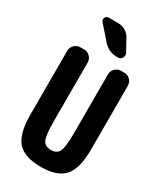

<svg xmlns="http://www.w3.org/2000/svg" viewBox="-239 -1057 977 1152"><g transform="rotate(30 250.0 -480.5)"><path d="M403.3 -730.5Q426.8 -730.5 443.4 -713.4Q460 -696.3 460 -672.9V-230.5Q460 -98.6 411.1 -44.4Q362.3 9.8 250 9.8Q137.7 9.8 88.9 -43.9Q40 -97.7 40 -230.5V-672.9Q40 -696.3 57.1 -713.4Q74.2 -730.5 96.7 -730.5H125Q148.4 -730.5 165 -713.4Q181.6 -696.3 181.6 -672.9V-269.5Q181.6 -168.9 196.3 -138.7Q210.9 -108.4 252 -108.4Q293 -108.4 307.6 -138.7Q322.3 -168.9 322.3 -269.5V-672.9Q322.3 -696.3 339.4 -713.4Q356.4 -730.5 378.9 -730.5ZM222.7 -969.7Q249 -969.7 272 -956.5Q294.9 -943.4 307.6 -919.9L351.6 -839.8Q360.4 -823.2 351.1 -806.6Q341.8 -790 323.2 -790H317.4Q259.8 -790 221.7 -832L137.7 -927.7Q127 -939.5 133.3 -954.6Q139.6 -969.7 157.2 -969.7Z"/></g></svg>

Font: Rounded Mgen+ 1m bold
Style: Bold
Weight: 700
Designer: [Source Han Sans]
Ryoko NISHIZUKA  (kana & ideographs); Paul D. Hunt (Latin, Greek & Cyrillic); Wenlong ZHANG  (bopomofo
Version: Version 1.059.20150602